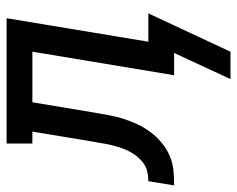

<svg xmlns="http://www.w3.org/2000/svg" viewBox="-146 -470 735 596"><g transform="rotate(-90 222.0 -172.5)"><path d="M274 175 355 0H286L359 -440H202L170 -248Q166 -226 162 -203.5Q158 -181 151 -158.5Q144 -136 134 -114.5Q124 -93 109.5 -73.5Q95 -54 75.5 -38Q56 -22 34 -13Q12 -4 -10.5 -2Q-33 0 -56 0L-43 -80Q-29 -80 -14.5 -83Q0 -86 12.5 -95Q25 -104 34.5 -116Q44 -128 50.5 -141Q57 -154 61.5 -168Q66 -182 69.5 -196.5Q73 -211 75 -225Q77 -239 80 -253L111 -440H74V-520H463L390 -80H478L359 175Z"/></g></svg>

Font: Iosevka Curly Slab Medium
Style: Italic
Weight: 500
Italic angle: -9°
Monospace: yes
Designer: Belleve Invis
Foundry: Belleve Invis
Version: Version 22.1.2; ttfautohint (v1.8.4)